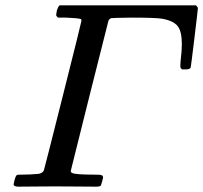

<svg xmlns="http://www.w3.org/2000/svg" viewBox="-20 -700 761 719"><path d="M49 -1Q31 -1 31 -10Q31 -12 34 -24Q39 -43 44 -45Q48 -46 59 -46H65Q92 -46 125 -49Q139 -52 144 -61Q146 -66 215.5 -342Q285 -618 285 -622Q285 -629 281 -629Q273 -632 228 -634H197Q191 -640 190.5 -642Q190 -644 193 -661Q197 -674 203 -680H714Q721 -673 721 -669Q721 -664 708 -556.5Q695 -449 694 -447Q692 -440 674 -440H662Q656 -445 655.5 -448Q655 -451 656 -468Q661 -511 661 -534Q661 -582 645.5 -602Q630 -622 587 -630Q560 -634 471 -634Q400 -633 396 -632Q389 -629 386 -622Q385 -619 315 -340.5Q245 -62 245 -60Q245 -54 251 -52Q263 -46 333 -46Q358 -46 360 -44Q366 -42 366 -35Q366 -33 362.5 -20.5Q359 -8 358 -6Q356 -1 339 -1Q319 -1 271 -1.5Q223 -2 187 -2Q152 -2 108.5 -1.5Q65 -1 49 -1Z"/></svg>

Font: MathJax_Math
Style: Italic
Weight: 400
Version: Version 1.1